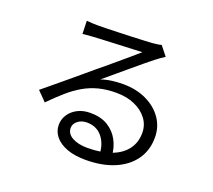

<svg xmlns="http://www.w3.org/2000/svg" viewBox="-132 -927 1264 1142"><g transform="rotate(20 500.0 -355.5)"><path d="M238.1 -737Q255 -735.2 274.3 -734.3Q293.7 -733.4 309 -733.4Q324.3 -733.4 358.7 -734.2Q393 -735 436.7 -736.4Q480.4 -737.8 523.8 -739.5Q567.2 -741.1 601.4 -742.9Q635.7 -744.7 651.8 -745.7Q674.4 -748.1 686.2 -749.8Q697.9 -751.6 706.1 -754L752.4 -695.8Q738.9 -686.9 724.3 -676.9Q709.7 -666.9 695.5 -655.3Q677 -641.3 644.9 -614.5Q612.8 -587.7 574.5 -555.5Q536.2 -523.4 499.1 -492.1Q462 -460.8 432.5 -436.3Q467.1 -448.2 502.3 -452.5Q537.6 -456.9 571.4 -456.9Q654.4 -456.9 718.7 -426.2Q783 -395.6 819.7 -342.9Q856.5 -290.2 856.5 -222.1Q856.5 -141.7 814.4 -82Q772.4 -22.3 695.2 10.6Q618.1 43.4 511.9 43.4Q444.3 43.4 395.1 25.2Q345.9 6.9 319.4 -25.3Q292.9 -57.4 292.9 -99Q292.9 -133.3 311.9 -163.1Q331 -193 365.8 -211.2Q400.7 -229.4 446.7 -229.4Q513.6 -229.4 558.1 -201.9Q602.5 -174.4 626.2 -129.8Q650 -85.3 653 -34.4L581.2 -22.2Q576.9 -86.5 541.7 -127.6Q506.5 -168.7 446.5 -168.7Q412.3 -168.7 389.1 -150.1Q365.8 -131.5 365.8 -105.5Q365.8 -69.1 403.1 -48.3Q440.5 -27.5 499.2 -27.5Q584.4 -27.5 646.7 -50.1Q708.9 -72.8 742.6 -116.8Q776.4 -160.9 776.4 -222.9Q776.4 -272 747.4 -310.8Q718.5 -349.6 667.7 -372.1Q616.9 -394.6 551.5 -394.6Q489.2 -394.6 439.3 -381.6Q389.3 -368.5 345.8 -343.4Q302.3 -318.4 259.5 -280.9Q216.7 -243.4 169.1 -195.1L111.6 -253.6Q142.9 -279.3 180.4 -310.5Q217.9 -341.7 255.9 -373.2Q293.8 -404.8 326.7 -432.6Q359.5 -460.4 380.9 -478.4Q401.9 -495.4 433.3 -521.6Q464.6 -547.8 498.8 -576.7Q533.1 -605.6 563.5 -631.6Q594 -657.6 612.6 -674.2Q597 -673.6 566.2 -672.3Q535.3 -671 497.4 -669.3Q459.4 -667.5 421.9 -665.9Q384.3 -664.3 353.6 -662.8Q322.8 -661.3 307.4 -660.3Q290.9 -659.3 273.9 -658Q256.8 -656.8 240.6 -654.4Z"/></g></svg>

Font: Noto Sans TC
Style: Regular
Weight: 100
Designer: Ryoko NISHIZUKA 西塚涼子 (kana, bopomofo & ideographs); Paul D. Hunt (Latin, Greek & Cyrillic); Sandoll Communications 산돌커뮤니
Foundry: Adobe
Version: Version 2.004;hotconv 1.0.118;makeotfexe 2.5.65603